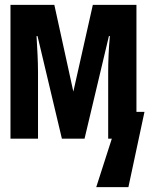

<svg xmlns="http://www.w3.org/2000/svg" viewBox="-20 -569 613 788"><path d="M23 0H136V-273C136 -319 133 -369 130 -421H134L234 0H327L427 -421H431C426 -369 424 -316 424 -273V0H439L375 199H507L573 -110H540V-549H361L281 -193L203 -549H23Z"/></svg>

Font: Noto Sans Mono SemiCondensed ExtraBold
Style: Regular
Weight: 800
Width: 4
Designer: Monotype Design Team
Foundry: Monotype Imaging Inc.
Version: Version 2.014